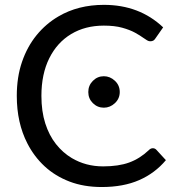

<svg xmlns="http://www.w3.org/2000/svg" viewBox="-20 -744 710 772"><path d="M389 8Q317 8 259.5 -14Q202 -36 159.5 -75.2Q117 -114.5 90 -167.5Q47.5 -250 47.5 -358.5Q47.5 -434 68.5 -495.2Q89.5 -556.5 127 -602.5Q164.5 -648.5 215 -678Q294 -724.5 398 -724.5Q540.5 -724.5 636 -634L604.5 -589Q601.5 -584 596.8 -581Q592 -578 583.5 -578Q578 -578 571.5 -581.8Q565 -585.5 556 -592Q543 -601.5 522.5 -612.8Q502 -624 471.5 -632.5Q441 -641 397.5 -641Q322.5 -641 266 -607Q209.5 -573 178 -509.5Q146.5 -446 146.5 -358.5Q146.5 -296.5 162 -248Q177.5 -199.5 205 -164.8Q232.5 -130 268.5 -108.5Q325 -75 394.5 -75Q456.5 -75 499.2 -90.5Q542 -106 578 -140Q585.5 -148 594.5 -148Q603 -148 609 -141.5L647 -100Q603 -47.5 539.5 -19.8Q476 8 389 8ZM397.5 -311Q372 -311 353.5 -329.2Q335 -347.5 335 -374Q335 -400.5 353.5 -419Q372 -437.5 397.5 -437.5Q422.5 -437.5 442 -419.2Q461.5 -401 461.5 -374Q461.5 -347.5 442 -329.2Q422.5 -311 397.5 -311Z"/></svg>

Font: Verano Sans
Style: Regular
Weight: 400
Designer: Lukasz Dziedzic with Adam Twardoch and Botio Nikoltchev
Foundry: tyPoland Lukasz Dziedzic
Version: Version 3.001;December 28, 2019;FontCreator 12.0.0.2547 64-b